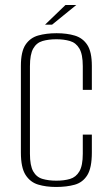

<svg xmlns="http://www.w3.org/2000/svg" viewBox="-20 -731 440 763"><path d="M203 12Q163 12 131.5 2.5Q100 -7 81.5 -36Q63 -65 63 -125V-469Q63 -526 81.5 -553.5Q100 -581 132 -590Q164 -599 205 -599Q246 -599 277.5 -589.5Q309 -580 327 -552.5Q345 -525 345 -469V-374H309V-468Q309 -515 295.5 -538Q282 -561 258 -568Q234 -575 204 -575Q173 -575 149 -568Q125 -561 112 -538Q99 -515 99 -468V-120Q99 -73 112 -50Q125 -27 149 -20Q173 -13 204 -13Q235 -13 258.5 -20Q282 -27 295.5 -50Q309 -73 309 -120V-196H345V-125Q345 -64 327 -35Q309 -6 277 3Q245 12 203 12ZM159 -633 240 -711H283L187 -633Z"/></svg>

Font: Alumni Sans Thin ExtraLight
Style: Regular
Weight: 250
Version: Version 1.018